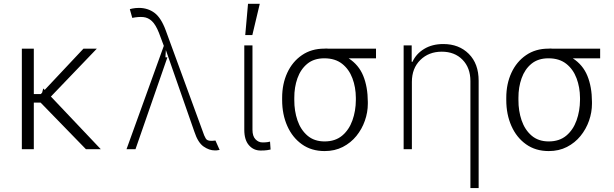

<svg xmlns="http://www.w3.org/2000/svg" viewBox="-20 -784 3229 1009"><path d="M157.7 -528.4V-289.8H194.6L201.3 -296.9L207.4 -319.2L214.8 -311.4L418.7 -528.4H489L247.5 -276.6L509.6 0H431.5L193.5 -244.7H157.7V0H94.8V-528.4Z M1108 6.4Q1079.5 6.4 1049.9 -14Q1020.2 -34.4 1001.4 -92L851.6 -521L849.4 -482.6H859.7L692.1 0H644.9L840.9 -543L815.7 -610.4Q798.7 -653.8 778.6 -672.8Q758.5 -691.8 733.3 -694.2Q708.1 -696.7 675.1 -690L662.3 -735.4Q661.6 -736.2 676.1 -739.2Q690.7 -742.2 710.2 -742.5Q757.1 -742.2 791.7 -716.6Q826.3 -691.1 850.9 -624.6L1052.6 -73.9Q1052.6 -73.9 1052.6 -73.5Q1054 -69.2 1061.1 -56.5Q1068.2 -43.7 1089.5 -44Q1092.7 -43.7 1098.4 -44.2Q1104 -44.7 1108.3 -45.1Q1111.9 -45.5 1112.2 -45.5L1134.2 3.9Q1122.9 6 1117.4 6.4Q1111.9 6.7 1108 6.4Z M1263.8 -545.5H1306.8V-101.9Q1306.8 -68.5 1322.6 -52Q1338.4 -35.5 1359.7 -35.5Q1375 -35.5 1385.8 -37.1Q1396.7 -38.7 1399.1 -39.8L1402 1.8Q1397.4 3.2 1384.1 5.1Q1370.7 7.1 1349.8 7.1Q1312.5 7.1 1288.2 -20.8Q1263.8 -48.7 1263.8 -101.9ZM1268.8 -599.8 1283.4 -764.2H1345.2L1306.1 -599.8Z M1462.7 -258.5V-269.9Q1462.7 -343 1489.7 -401.5Q1516.7 -459.9 1566.6 -494.1Q1616.5 -528.4 1684.3 -528.4Q1694.2 -529.5 1703.5 -528.4H1956V-477.6H1812.1Q1865.4 -443.2 1889 -385.3Q1912.6 -327.4 1913 -248.6V-238.6Q1913 -193.9 1897.5 -149.7Q1882.1 -105.5 1852.8 -69.4Q1823.5 -33.4 1781.4 -11.7Q1739.3 9.9 1685.7 9.9Q1616.8 9.9 1566.8 -25.6Q1516.7 -61.1 1489.7 -122Q1462.7 -182.9 1462.7 -258.5ZM1526.6 -269.9V-258.5Q1526.3 -201 1543.3 -151.3Q1560.4 -101.6 1595.9 -71.2Q1631.4 -40.8 1685.7 -40.8Q1741.8 -40.8 1778.1 -71.2Q1814.3 -101.6 1832 -151.3Q1849.8 -201 1850.1 -258.5V-269.9Q1849.8 -325.3 1832 -372.7Q1814.3 -420.1 1777.7 -448.9Q1741.1 -477.6 1684.3 -477.6Q1630 -477.6 1595 -448.9Q1560 -420.1 1543.1 -372.7Q1526.3 -325.3 1526.6 -269.9Z M2144.5 -353.7V0H2101.2V-545.5H2143.5V-459.2H2147.7Q2166.9 -501.4 2209.2 -527Q2251.4 -552.6 2309.7 -552.6Q2392 -552.6 2443.7 -500.9Q2495.4 -449.2 2495.4 -359.7V204.5H2452.1V-358Q2452.1 -427.6 2410.7 -470Q2369.3 -512.4 2301.5 -512.4Q2233.3 -512.4 2188.9 -468.8Q2144.5 -425.1 2144.5 -353.7Z M2640.6 -258.5V-269.9Q2640.6 -343 2667.6 -401.5Q2694.6 -459.9 2744.5 -494.1Q2794.4 -528.4 2862.2 -528.4Q2872.2 -529.5 2881.4 -528.4H3133.9V-477.6H2990.1Q3043.3 -443.2 3066.9 -385.3Q3090.6 -327.4 3090.9 -248.6V-238.6Q3090.9 -193.9 3075.5 -149.7Q3060 -105.5 3030.7 -69.4Q3001.4 -33.4 2959.3 -11.7Q2917.3 9.9 2863.6 9.9Q2794.7 9.9 2744.7 -25.6Q2694.6 -61.1 2667.6 -122Q2640.6 -182.9 2640.6 -258.5ZM2704.5 -269.9V-258.5Q2704.2 -201 2721.2 -151.3Q2738.3 -101.6 2773.8 -71.2Q2809.3 -40.8 2863.6 -40.8Q2919.7 -40.8 2956 -71.2Q2992.2 -101.6 3009.9 -151.3Q3027.7 -201 3028.1 -258.5V-269.9Q3027.7 -325.3 3009.9 -372.7Q2992.2 -420.1 2955.6 -448.9Q2919 -477.6 2862.2 -477.6Q2807.9 -477.6 2772.9 -448.9Q2737.9 -420.1 2721.1 -372.7Q2704.2 -325.3 2704.5 -269.9Z"/></svg>

Font: Inter UI Extra Light
Style: Regular
Weight: 200
Designer: Rasmus Andersson
Foundry: rsms
Version: 3.2;8d6f07862